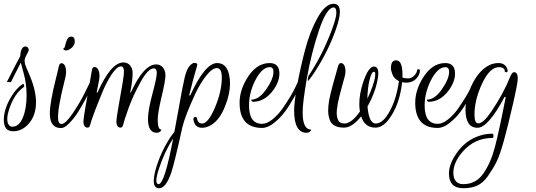

<svg xmlns="http://www.w3.org/2000/svg" viewBox="-36 -672 2822 1011"><path d="M98.4 -427.2H100Q107.2 -426.4 111.2 -420.8Q115.2 -415.2 115.2 -409.2Q115.2 -403.2 104.4 -384Q93.6 -364.8 93.6 -353.2Q93.6 -341.6 96.8 -331.6Q100 -321.6 116.8 -283.2Q153.6 -199.2 153.6 -133.2Q153.6 -67.2 118 -24Q82.4 19.2 33.2 19.2Q-16 19.2 -16 -40.4Q-16 -100 26.4 -168Q51.2 -207.2 80 -227.2Q88 -232.8 90.8 -224.8Q93.6 -216.8 87.2 -212Q40.8 -178.4 15.2 -105.6Q-8 -40 10.4 -14.4Q16.8 -4.8 28.8 -4.8Q64 -4.8 84 -52Q104 -99.2 104 -169.6Q104 -230.4 89.6 -282.4Q75.2 -334.4 73.6 -342.4Q49.6 -296.8 21.6 -240H0Q45.6 -330.4 70.4 -376Q73.6 -427.2 98.4 -427.2Z M339.2 -479.2Q357.6 -479.2 357.6 -454.4Q357.6 -429.6 333.6 -414.4Q321.6 -406.4 312.8 -406.4Q300 -406.4 297.6 -414.4L296.8 -416.8Q304 -416.8 307.2 -432.4Q310.4 -448 317.2 -463.6Q324 -479.2 339.2 -479.2ZM288 -19.2Q308.8 -19.2 346.4 -74.4Q384 -129.6 411.2 -184.8L438.4 -240H460Q455.2 -230.4 447.6 -214Q440 -197.6 417.6 -155.6Q395.2 -113.6 374.8 -81.6Q354.4 -49.6 329.2 -23.6Q304 2.4 285.6 2.4Q226.4 2.4 226.4 -74.4Q226.4 -132 259.2 -261.6Q262.4 -275.2 264.4 -282.4Q266.4 -289.6 268.8 -301.2Q271.2 -312.8 273.6 -322.4Q277.6 -339.2 288 -339.2Q302.4 -339.2 308.8 -318.4Q312 -308.8 312 -295.2Q312 -281.6 308.8 -266.8Q305.6 -252 298.4 -223.2Q291.2 -194.4 287.2 -176Q283.2 -157.6 278.4 -131.2Q269.6 -87.2 269.6 -53.2Q269.6 -19.2 288 -19.2Z M425.6 0Q403.2 0 403.2 -34.4Q403.2 -52.8 448 -302.4Q450.4 -319.2 462.4 -319.2Q476.8 -319.2 484 -298.4Q488 -287.2 488 -274Q488 -260.8 484.8 -245.6L472.8 -184.8H477.6Q548 -343.2 613.6 -343.2Q636 -343.2 649.2 -327.2Q662.4 -311.2 662.4 -288.8Q662.4 -247.2 649.6 -184.8H652.8Q720.8 -332.8 786.4 -332.8Q808 -332.8 821.6 -316.8Q835.2 -300.8 835.2 -274.4Q835.2 -248 814.8 -162.4Q794.4 -76.8 794.4 -41.6Q794.4 10.4 813.6 10.4Q813.6 16 806.4 21.6Q799.2 27.2 789.6 27.2Q743.2 27.2 743.2 -45.6Q743.2 -91.2 766.4 -177.2Q789.6 -263.2 789.6 -287.6Q789.6 -312 773.6 -312Q744 -312 704.4 -240.4Q664.8 -168.8 641.2 -103.2Q617.6 -37.6 613.6 -18.8Q609.6 0 599.2 0Q576.8 0 576.8 -34.4Q576.8 -47.2 590.4 -124.8Q616.8 -267.2 616.8 -294.8Q616.8 -322.4 600.8 -322.4Q579.2 -322.4 550.4 -278Q521.6 -233.6 498.4 -175.2Q448 -52 439.2 -16Q436 0 425.6 0Z M1028.8 -21.6Q1059.2 -21.6 1095.2 -104Q1132 -191.2 1132 -263.2Q1132 -312.8 1106.4 -313.6Q1081.6 -313.6 1050 -273.6Q1018.4 -233.6 992.8 -179.2Q937.6 -60 924 -0.8Q881.6 191.2 865.6 237.6Q837.6 319.2 801.6 319.2Q773.6 319.2 773.6 280.8Q773.6 258.4 783.2 221.6Q808 132.8 860.8 51.2L882.4 21.6Q889.6 -14.4 901.6 -82.4Q925.6 -219.2 936.4 -263.6Q947.2 -308 962 -324.4Q976.8 -340.8 987.2 -340.8Q1007.2 -340.8 1001.6 -324.8Q981.6 -259.2 960 -169.6H965.6Q1044 -340 1107.2 -340Q1158.4 -340 1171.2 -274.4Q1175.2 -253.6 1175.2 -232Q1175.2 -179.2 1151.2 -117.6Q1117.6 -29.6 1061.6 -6.4Q1044.8 0.8 1028 0.8Q988.8 0.8 982.4 -42.4Q981.6 -49.6 985.6 -53.6Q989.6 -57.6 995.2 -56Q1000.8 -54.4 1001.6 -48Q1005.6 -21.6 1028.8 -21.6ZM799.2 297.6Q830.4 297.6 876 56Q828.8 129.6 800 219.2Q787.2 259.2 787.2 278.4Q787.2 297.6 799.2 297.6Z M1275.2 -116.8Q1275.2 -20 1344 -20Q1369.6 -20 1398 -42.8Q1426.4 -65.6 1449.6 -97.6Q1500.8 -171.2 1521.6 -217.6L1532 -240H1553.6Q1540 -208 1513.6 -161.2Q1487.2 -114.4 1463.2 -82.4Q1439.2 -50.4 1406.4 -24.4Q1373.6 1.6 1344 1.6Q1225.6 1.6 1225.6 -131.2Q1225.6 -192.8 1261.6 -254.4Q1311.2 -340 1384 -340Q1435.2 -340 1435.2 -284Q1435.2 -242.4 1403.2 -197.6Q1358.4 -136.8 1298.4 -136Q1289.6 -136 1287.2 -144L1286.4 -147.2Q1328 -147.2 1366 -202Q1404 -256.8 1404 -293.6Q1404 -318.4 1384.8 -318.4Q1342.4 -318.4 1305.6 -244Q1275.2 -180.8 1275.2 -116.8Z M1706.4 -501.6Q1735.2 -576.8 1735.2 -604Q1735.2 -631.2 1721.6 -632.8Q1684 -632.8 1643.6 -512.4Q1603.2 -392 1580.4 -262.8Q1557.6 -133.6 1557.6 -80Q1557.6 10.4 1602.4 10.4Q1602.4 16 1595.2 21.6Q1588 27.2 1578.4 27.2Q1512.8 27.2 1512.8 -90.4Q1512.8 -133.6 1528.8 -222.8Q1544.8 -312 1570.4 -409.6Q1596 -507.2 1636.8 -579.6Q1677.6 -652 1720 -652Q1753.6 -652 1753.6 -609.6Q1753.6 -577.6 1733.6 -520Q1695.2 -408 1623.2 -296Q1604 -266.4 1588.8 -248Q1584.8 -243.2 1584.8 -251.2Q1584 -266.4 1592 -277.6Q1657.6 -376 1706.4 -501.6Z M1942.4 -21.6Q1972 -21.6 1999.2 -59.2Q2048 -128 2064.8 -244.8Q2039.2 -257.6 2030.8 -279.2Q2022.4 -300.8 2022.4 -312.8Q2022.4 -354.4 2049.6 -354.4Q2083.2 -354.4 2083.2 -280Q2083.2 -272 2083.2 -263.2Q2095.2 -259.2 2113.2 -259.2Q2131.2 -259.2 2145.6 -274.4Q2160 -289.6 2160 -302.4Q2160 -305.6 2163.6 -306.8Q2167.2 -308 2171.2 -306.4Q2175.2 -304.8 2175.2 -301.6Q2175.2 -278.4 2155.6 -257.6Q2136 -236.8 2103.2 -236.8Q2091.2 -236.8 2081.6 -239.2Q2067.2 -112.8 2007.2 -38.4Q1976 0 1940.8 0Q1884.8 0 1865.6 -59.2Q1818.4 0 1775.2 0Q1714.4 0 1700 -41.6Q1692 -64 1692 -89.6Q1692 -115.2 1697.6 -146.4Q1709.6 -205.6 1744 -323.2Q1748.8 -340 1759.2 -340Q1773.6 -340 1780 -320Q1783.2 -310.4 1783.2 -297.2Q1783.2 -284 1779.2 -269.6Q1775.2 -255.2 1769.6 -234.4Q1764 -213.6 1760 -199.2Q1756 -184.8 1750.8 -164Q1745.6 -143.2 1742.8 -128Q1740 -112.8 1738 -95.2Q1736 -77.6 1737.6 -65.2Q1739.2 -52.8 1743.2 -42.4Q1751.2 -21.6 1776.8 -21.6Q1815.2 -21.6 1859.2 -84.8Q1856 -104 1856 -124Q1856 -177.6 1876 -238.4Q1904 -321.6 1932.8 -321.6Q1956 -321.6 1956 -285.6Q1956 -271.2 1952 -252Q1940 -184 1899.2 -111.2Q1906.4 -21.6 1942.4 -21.6ZM1933.6 -294.4Q1920 -294.4 1909.6 -250Q1899.2 -205.6 1898.4 -152Q1915.2 -186.4 1926.4 -220Q1937.6 -253.6 1938.8 -265.2Q1940 -276.8 1940 -284.8Q1940 -292.8 1933.6 -294.4Z M2200 -116.8Q2200 -20 2268.8 -20Q2294.4 -20 2322.8 -42.8Q2351.2 -65.6 2374.4 -97.6Q2425.6 -171.2 2446.4 -217.6L2456.8 -240H2478.4Q2464.8 -208 2438.4 -161.2Q2412 -114.4 2388 -82.4Q2364 -50.4 2331.2 -24.4Q2298.4 1.6 2268.8 1.6Q2150.4 1.6 2150.4 -131.2Q2150.4 -192.8 2186.4 -254.4Q2236 -340 2308.8 -340Q2360 -340 2360 -284Q2360 -242.4 2328 -197.6Q2283.2 -136.8 2223.2 -136Q2214.4 -136 2212 -144L2211.2 -147.2Q2252.8 -147.2 2290.8 -202Q2328.8 -256.8 2328.8 -293.6Q2328.8 -318.4 2309.6 -318.4Q2267.2 -318.4 2230.4 -244Q2200 -180.8 2200 -116.8Z M2670.4 -292Q2690.4 -292 2690.4 -258.4Q2690.4 -234.4 2664 -119.6Q2637.6 -4.8 2616.8 70.4Q2596 145.6 2577.6 182Q2559.2 218.4 2533.2 255.2Q2507.2 292 2476 305.6Q2444.8 319.2 2404 319.2Q2328 319.2 2328 241.6Q2328 196 2362.4 143.2Q2412 65.6 2495.2 40.8Q2524.8 32 2556.8 32Q2562.4 32 2562.4 43.2Q2562.4 54.4 2556.8 54.4Q2462.4 54.4 2398.4 128.8Q2351.2 184.8 2351.2 236.8Q2351.2 288.8 2391.2 296.8L2404 297.6Q2469.6 297.6 2508 243.2Q2547.2 188 2569.6 104Q2592 19.2 2627.2 -161.6H2620.8Q2534.4 0.8 2478.4 0.8Q2415.2 0.8 2415.2 -94.4Q2415.2 -149.6 2444 -215.2Q2484 -304 2545.6 -331.2Q2567.2 -340 2589.2 -340Q2611.2 -340 2624 -327.2Q2636.8 -314.4 2636.8 -298.4Q2636.8 -291.2 2629.2 -291.6Q2621.6 -292 2621.6 -299.2Q2621.6 -306.4 2614 -312.4Q2606.4 -318.4 2592 -318.4Q2541.6 -318.4 2500.8 -228Q2462.4 -144 2462.4 -68.8Q2462.4 -22.4 2482.4 -22.4Q2508.8 -22.4 2551.2 -84.8Q2615.2 -179.2 2651.2 -269.6Q2660.8 -292 2670.4 -292Z"/></svg>

Font: Rouge Script
Style: Regular
Weight: 400
Designer: Sabrina Mariela Lopez
Foundry: Typesenses
Version: Version 1.003